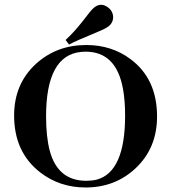

<svg xmlns="http://www.w3.org/2000/svg" viewBox="-20 -787 728 816"><path d="M346.7 -595.7Q220.7 -595.7 132.8 -515.6Q40 -430.7 40 -295.9Q40 -140.6 150.4 -54.7Q233.4 9.8 343.8 9.8Q468.8 9.8 555.7 -71.3Q647.5 -157.2 647.5 -292Q647.5 -452.1 534.2 -536.1Q454.1 -595.7 346.7 -595.7ZM346.7 -18.6Q225.6 -18.6 191.4 -146.5Q175.8 -206.1 175.8 -292Q175.8 -552.7 325.2 -566.4Q335 -567.4 343.8 -567.4Q474.6 -567.4 502.9 -408.2Q511.7 -359.4 511.7 -295.9Q511.7 -55.7 390.6 -23.4Q370.1 -18.6 346.7 -18.6ZM442.4 -675.8Q460 -690.4 460.9 -711.9Q460.9 -743.2 432.6 -759.8Q420.9 -766.6 409.2 -766.6Q394.5 -766.6 379.9 -754.9Q368.2 -746.1 330.1 -695.3Q294.9 -650.4 258.8 -617.2L273.4 -597.7Q299.8 -612.3 392.6 -650.4Q428.7 -665 442.4 -675.8Z"/></svg>

Font: Abhaya Libre
Style: Bold
Weight: 700
Designer: Pushpananda Ekanayake, Sol Matas, Pathum Egodawatta
Foundry: Mooniak
Version: Version 1.050 ; ttfautohint (v1.6)